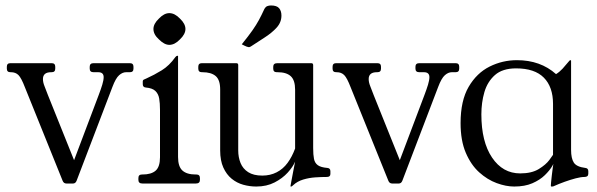

<svg xmlns="http://www.w3.org/2000/svg" viewBox="-20 -671 2184 702"><path d="M455 -440Q468 -440 468 -427V-420Q468 -407 455 -407H441Q428 -407 415.5 -396Q403 -385 391 -353L260 -10Q256 0 247 0H223Q213 0 209 -10L71 -352Q58 -386 47.5 -396.5Q37 -407 20 -407H18Q5 -407 5 -420V-427Q5 -440 18 -440H169Q182 -440 182 -427V-420Q182 -407 169 -407H167Q137 -407 137 -382Q137 -370 142.5 -356.5Q148 -343 155 -324L263 -55L239 -54L341 -324Q349 -345 354 -361.5Q359 -378 359 -389Q359 -407 339 -407H322Q308 -407 308 -420V-427Q308 -440 322 -440Z M698 -33Q711 -33 711 -20V-13Q711 0 696 0H501Q486 0 486 -13V-20Q486 -33 499 -33H501Q533 -33 549 -47Q565 -61 565 -96V-269Q565 -294 562 -311Q559 -328 548 -338.5Q537 -349 513 -351Q502 -352 502 -363V-373Q502 -378 506 -380Q510 -382 515 -384Q544 -397 571.5 -414Q599 -431 621 -462Q625 -467 628 -467H629Q631 -467 631 -466V-97Q631 -62 647 -47.5Q663 -33 695 -33ZM599 -623Q619 -623 638 -603Q658 -584 658 -565Q658 -546 638 -527Q619 -507 599 -507Q581 -507 561 -527Q541 -545 541 -565Q541 -584 561 -603Q580 -623 599 -623Z M917 11Q893 11 869.5 4.5Q846 -2 827 -17.5Q808 -33 796.5 -58.5Q785 -84 785 -121V-344Q785 -379 768.5 -393Q752 -407 720 -407H718Q705 -407 705 -420V-427Q705 -440 718 -440H844Q851 -440 851 -433V-121Q851 -96 859.5 -75Q868 -54 887.5 -41.5Q907 -29 939 -29Q968 -29 991.5 -41Q1015 -53 1031.5 -75.5Q1048 -98 1059 -128V-343Q1059 -378 1043 -392.5Q1027 -407 995 -407H992Q979 -407 979 -420V-427Q979 -440 994 -440H1118Q1125 -440 1125 -433V-130Q1125 -105 1128 -90Q1131 -75 1142 -67Q1153 -59 1177 -57Q1188 -56 1188 -45V-35Q1188 -24 1175 -24Q1156 -24 1133 -22.5Q1110 -21 1088.5 -14.5Q1067 -8 1052 6Q1047 11 1045 11H1044Q1042 11 1042 10Q1042 9 1045 -7Q1048 -23 1052 -44Q1056 -65 1059 -80Q1051 -61 1032 -40Q1013 -19 984 -4Q955 11 917 11ZM864 -509Q889 -540 903 -560Q917 -580 926.5 -597.5Q936 -615 947 -639Q951 -646 957 -648.5Q963 -651 971 -651Q992 -651 1000.5 -641Q1009 -631 1009 -614Q1009 -589 991 -569.5Q973 -550 947 -533.5Q921 -517 897 -501Q895 -500 892.5 -499Q890 -498 888 -499Q884 -499 874 -504Z M1646 -440Q1659 -440 1659 -427V-420Q1659 -407 1646 -407H1632Q1619 -407 1606.5 -396Q1594 -385 1582 -353L1451 -10Q1447 0 1438 0H1414Q1404 0 1400 -10L1262 -352Q1249 -386 1238.5 -396.5Q1228 -407 1211 -407H1209Q1196 -407 1196 -420V-427Q1196 -440 1209 -440H1360Q1373 -440 1373 -427V-420Q1373 -407 1360 -407H1358Q1328 -407 1328 -382Q1328 -370 1333.5 -356.5Q1339 -343 1346 -324L1454 -55L1430 -54L1532 -324Q1540 -345 1545 -361.5Q1550 -378 1550 -389Q1550 -407 1530 -407H1513Q1499 -407 1499 -420V-427Q1499 -440 1513 -440Z M2002 -291Q2002 -353 1968.5 -387Q1935 -421 1867 -421Q1817 -421 1789.5 -396.5Q1762 -372 1751 -334Q1740 -296 1740 -253Q1740 -153 1779 -95Q1818 -37 1882 -37Q1924 -37 1950 -53Q1976 -69 1988.5 -86Q2001 -103 2002 -105ZM2068 -123Q2068 -92 2078 -76.5Q2088 -61 2120 -57Q2131 -56 2131 -45V-36Q2131 -24 2117 -24Q2104 -24 2085 -19Q2066 -14 2045 -6.5Q2024 1 2004 10Q2003 11 1998 11H1996Q1994 11 1994 8Q1994 2 1997.5 -29Q2001 -60 2006 -90H2011Q2009 -81 1999.5 -64.5Q1990 -48 1972 -30.5Q1954 -13 1926.5 -1Q1899 11 1860 11Q1830 11 1796 -1.5Q1762 -14 1732 -41Q1702 -68 1683 -112.5Q1664 -157 1664 -221Q1664 -303 1693.5 -353.5Q1723 -404 1770 -427.5Q1817 -451 1870 -451Q1956 -451 2013 -400Q2026 -408 2037 -420Q2048 -432 2055.5 -441.5Q2063 -451 2065 -451Q2068 -451 2068 -449Z"/></svg>

Font: Young Serif Light
Style: Regular
Weight: 300
Designer: Bastien Sozeau
Foundry: NBR — Bastien Sozeau
Version: Version 5.001